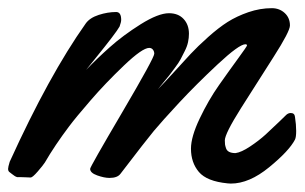

<svg xmlns="http://www.w3.org/2000/svg" viewBox="-44 -427 738 465"><path d="M670.4 -144Q673.3 -125 673.3 -109.9Q673.3 -94.7 670.4 -88.9Q656.2 -61.5 607.9 -22Q559.6 17.6 515.1 17.6Q509.8 17.6 507.3 17.1Q457 12.2 437.7 -10.5Q418.5 -33.2 418.5 -66.9Q418.5 -95.7 439.7 -140.1Q460.9 -184.6 486.3 -220.7Q511.7 -256.8 533 -285.9Q554.2 -314.9 554.2 -316.9Q554.2 -319.8 550.3 -319.8Q535.2 -319.8 482.9 -271Q430.7 -222.2 389.6 -178Q348.6 -133.8 328.6 -109.9Q311.5 -89.4 247.6 -5.9Q240.2 3.9 221.2 3.9Q208.5 3.9 191.4 -2.2Q174.3 -8.3 174.3 -18.1Q174.3 -22.9 252 -155Q329.6 -287.1 329.6 -296.9Q329.6 -302.7 326.2 -306.9Q322.8 -311 317.4 -311Q300.8 -311 255.9 -268.1Q210.9 -225.1 175.3 -183.8Q139.6 -142.6 123.5 -121.1Q88.9 -75.2 64.5 -33.2Q60.1 -26.4 47.4 -11.7Q34.7 2.9 30.3 2.9Q26.4 2.9 18.3 2.4Q10.3 2 6.3 2H-2.4Q-5.9 1 -8.8 -1Q-11.7 -2.9 -15.1 -5.6Q-18.6 -8.3 -20.5 -9.8Q-24.4 -12.2 -24.4 -18.1Q-24.4 -22.5 -20.5 -35.2Q74.7 -244.6 163.6 -370.1Q173.3 -383.8 195.1 -390.9Q216.8 -397.9 237.3 -397.9Q249.5 -397.9 249.5 -378.9Q249.5 -373.5 245.6 -362.8Q241.7 -355.5 226.1 -335Q210.4 -314.5 189 -288.1Q167.5 -261.7 164.6 -257.8Q189.9 -284.2 221.9 -312.7Q253.9 -341.3 296.6 -368.2Q339.4 -395 365.2 -395Q387.7 -395 400.6 -381.1Q413.6 -367.2 413.6 -345.2Q413.6 -335.4 411.4 -325Q409.2 -314.5 403.3 -303Q397.5 -291.5 393.3 -283.4Q389.2 -275.4 379.4 -262.5Q369.6 -249.5 366 -244.6Q362.3 -239.7 350.8 -226.1Q339.4 -212.4 338.4 -210.9Q352.1 -224.6 376.5 -251.5Q400.9 -278.3 417.7 -296.4Q434.6 -314.5 460 -337.2Q485.4 -359.9 507.3 -373.8Q529.3 -387.7 557.6 -397.5Q585.9 -407.2 614.3 -407.2Q632.8 -407.2 645.5 -395.5Q658.2 -383.8 658.2 -365.2Q658.2 -351.1 618.7 -289.3Q579.1 -227.5 539.8 -165.3Q500.5 -103 500.5 -86.9Q500.5 -80.6 501 -77.1Q501.5 -73.7 503.4 -67.9Q505.4 -62 511.2 -59.1Q517.1 -56.2 526.4 -56.2Q540.5 -58.1 561.8 -72.3Q583 -86.4 599.4 -101.3Q615.7 -116.2 632.3 -132.3Q648.9 -148.4 649.4 -148.9Q654.3 -153.3 660.2 -153.3Q669.4 -153.3 670.4 -144Z"/></svg>

Font: Yellowtail
Style: Regular
Weight: 400
Designer: Astigmatic (AOETI)
Foundry: Astigmatic (AOETI)
Version: Version 1.000